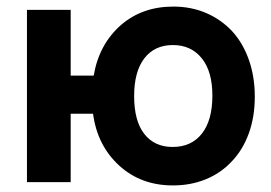

<svg xmlns="http://www.w3.org/2000/svg" viewBox="-20 -554 825 584"><path d="M195 -524H62V0H195V-208H263Q276 -111 343 -50Q409 10 506 10Q560 10 605.5 -8.5Q651 -27 684 -62Q718 -97 736.5 -147.5Q755 -198 755 -260Q755 -320 737.5 -370.5Q720 -421 688 -457Q654 -494 608 -514Q562 -534 507 -534Q413 -534 348 -478Q281 -419 265 -324H195ZM506 -417Q561 -417 593.5 -377Q626 -337 626 -263Q626 -188 594 -147.5Q562 -107 505 -107Q450 -107 419 -146.5Q388 -186 388 -262Q388 -336 419 -376.5Q450 -417 506 -417Z"/></svg>

Font: RT Raleway Bold
Style: Regular
Weight: 400
Designer: Matt McInerney, Pablo Impallari, Rodrigo Fuenzalida — Edited by Milan Moffatt in April 2016
Foundry: Matt McInerney, Pablo Impallari, Rodrigo Fuenzalida — Edited by Milan Moffatt in April 2016
Version: Version 3.001